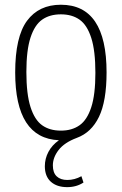

<svg xmlns="http://www.w3.org/2000/svg" viewBox="-20 -568 501 790"><path d="M197.5 112.5Q197.5 142.5 213.2 157.5Q229 172.5 257 172.5Q287 172.5 315 157L323.5 183Q294.5 202 256.5 202Q214 202 189.2 179.8Q164.5 157.5 164.5 116Q164.5 85 179.2 57Q194 29 222.5 9Q42.5 1 42.5 -270Q42.5 -416.5 91.2 -482.5Q140 -548.5 230.5 -548.5Q418.5 -548.5 418.5 -270Q418.5 -152 387.2 -87.2Q356 -22.5 295.5 -0.5Q245 18.5 221.2 49.2Q197.5 80 197.5 112.5ZM230.5 -30.5Q276 -30.5 307.2 -52.5Q338.5 -74.5 355.5 -126.8Q372.5 -179 372.5 -268Q372.5 -359 355.5 -412Q338.5 -465 307.5 -487Q276.5 -509 230.5 -509Q184.5 -509 153.5 -487.2Q122.5 -465.5 105.5 -413.2Q88.5 -361 88.5 -272Q88.5 -181 105.5 -127.8Q122.5 -74.5 153.5 -52.5Q184.5 -30.5 230.5 -30.5Z"/></svg>

Font: Encode Sans Condensed ExLight
Style: Regular
Weight: 275
Width: 3
Designer: Multiple Designers
Foundry: Impallari Type
Version: Version 2.000